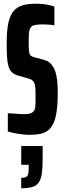

<svg xmlns="http://www.w3.org/2000/svg" viewBox="-20 -716 343 1031"><path d="M139 8Q121 8 99.5 5.5Q78 3 58 -1Q38 -5 22 -10V-108Q40 -107 56 -106Q72 -105 86 -104Q100 -103 109 -103Q128 -103 140 -106Q152 -109 159 -117Q165 -123 167.5 -132.5Q170 -142 170.5 -157Q171 -172 171 -190Q171 -220 170 -239.5Q169 -259 164.5 -269.5Q160 -280 152 -286Q144 -292 130 -295L75 -311Q55 -317 43 -329Q31 -341 25 -362Q19 -383 17.5 -413.5Q16 -444 16 -487Q16 -554 25.5 -595.5Q35 -637 54.5 -658.5Q74 -680 103 -688Q132 -696 170 -696Q200 -696 220.5 -693Q241 -690 254 -686.5Q267 -683 272 -681V-580Q267 -581 259 -582Q251 -583 239 -584Q227 -585 210 -585Q180 -585 164.5 -581Q149 -577 143 -565Q137 -555 135.5 -537Q134 -519 134 -491Q134 -455 136 -439Q138 -423 144 -418Q150 -413 162 -409L212 -396Q222 -393 231.5 -389Q241 -385 249.5 -377Q258 -369 266 -356Q273 -345 278.5 -327Q284 -309 287 -282.5Q290 -256 290 -218Q290 -158 284 -117Q278 -76 265.5 -51Q253 -26 235 -13.5Q217 -1 193 3.5Q169 8 139 8ZM94 295V239Q112 239 120.5 234Q129 229 131.5 217Q134 205 134 186V169H94V68H209V136Q209 183 205 213.5Q201 244 189.5 262Q178 280 155 287.5Q132 295 94 295Z"/></svg>

Font: Saira UltraCondensed ExtraBold
Style: Regular
Weight: 800
Width: 1
Designer: Hector Gatti with collaboration of the Omnibus-Type team
Foundry: Omnibus-Type
Version: Version 1.101